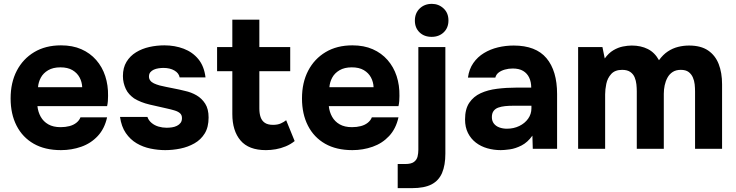

<svg xmlns="http://www.w3.org/2000/svg" viewBox="-20 -771 3813 995"><path d="M296 7Q213 7 155 -26Q97 -59 66 -119.5Q35 -180 35 -261Q35 -343 67 -404.5Q99 -466 157.5 -501Q216 -536 296 -536Q356 -536 401.5 -516Q447 -496 478.5 -460Q510 -424 525.5 -376.5Q541 -329 540 -274Q540 -260 539 -247Q538 -234 535 -221H174Q177 -191 191 -166Q205 -141 230.5 -126.5Q256 -112 294 -112Q319 -112 340 -117.5Q361 -123 376 -135Q391 -147 397 -163H535Q522 -104 486.5 -66Q451 -28 401 -10.5Q351 7 296 7ZM177 -319H406Q405 -346 392.5 -369.5Q380 -393 355.5 -407.5Q331 -422 293 -422Q255 -422 229.5 -407Q204 -392 191.5 -368.5Q179 -345 177 -319Z M836 7Q799 7 760 -1Q721 -9 688 -28.5Q655 -48 632 -81.5Q609 -115 602 -165H744Q750 -147 765.5 -134Q781 -121 801.5 -115Q822 -109 843 -109Q857 -109 871 -111Q885 -113 897 -119Q909 -125 916 -134.5Q923 -144 923 -159Q923 -175 913 -184Q903 -193 885 -198.5Q867 -204 844 -209Q803 -218 756 -229Q709 -240 675 -261Q661 -271 650 -283Q639 -295 632 -310Q625 -325 621 -341.5Q617 -358 617 -377Q617 -420 635.5 -450.5Q654 -481 685 -500Q716 -519 754 -527.5Q792 -536 832 -536Q886 -536 932 -518.5Q978 -501 1008 -464.5Q1038 -428 1045 -370H911Q907 -392 884 -405.5Q861 -419 827 -419Q815 -419 801.5 -417Q788 -415 777 -410Q766 -405 759 -396.5Q752 -388 752 -374Q752 -363 758.5 -354Q765 -345 777.5 -339Q790 -333 808 -328Q842 -320 876.5 -313.5Q911 -307 938 -300Q971 -293 998.5 -277Q1026 -261 1043.5 -233.5Q1061 -206 1061 -162Q1061 -112 1041 -79.5Q1021 -47 987.5 -28Q954 -9 914.5 -1Q875 7 836 7Z M1358 7Q1269 7 1226.5 -43Q1184 -93 1184 -180V-402H1105V-527H1184V-669H1324V-527H1484V-402H1324V-209Q1324 -183 1330.5 -164Q1337 -145 1352.5 -134.5Q1368 -124 1395 -124Q1419 -124 1435.5 -131.5Q1452 -139 1463 -148L1507 -40Q1486 -23 1460.5 -12.5Q1435 -2 1409 2.5Q1383 7 1358 7Z M1806 7Q1723 7 1665 -26Q1607 -59 1576 -119.5Q1545 -180 1545 -261Q1545 -343 1577 -404.5Q1609 -466 1667.5 -501Q1726 -536 1806 -536Q1866 -536 1911.5 -516Q1957 -496 1988.5 -460Q2020 -424 2035.5 -376.5Q2051 -329 2050 -274Q2050 -260 2049 -247Q2048 -234 2045 -221H1684Q1687 -191 1701 -166Q1715 -141 1740.5 -126.5Q1766 -112 1804 -112Q1829 -112 1850 -117.5Q1871 -123 1886 -135Q1901 -147 1907 -163H2045Q2032 -104 1996.5 -66Q1961 -28 1911 -10.5Q1861 7 1806 7ZM1687 -319H1916Q1915 -346 1902.5 -369.5Q1890 -393 1865.5 -407.5Q1841 -422 1803 -422Q1765 -422 1739.5 -407Q1714 -392 1701.5 -368.5Q1689 -345 1687 -319Z M2041 204V79H2080Q2111 79 2125.5 68Q2140 57 2144 40Q2148 23 2148 5V-527H2288V25Q2288 85 2271 125Q2254 165 2216.5 184.5Q2179 204 2115 204ZM2217 -580Q2178 -580 2154 -603.5Q2130 -627 2130 -664Q2130 -703 2155 -727Q2180 -751 2218 -751Q2253 -751 2278.5 -727.5Q2304 -704 2304 -665Q2304 -627 2279.5 -603.5Q2255 -580 2217 -580Z M2575 7Q2539 7 2505.5 -2.5Q2472 -12 2446 -32Q2420 -52 2405 -82Q2390 -112 2390 -152Q2390 -206 2412 -238.5Q2434 -271 2471 -288Q2508 -305 2556.5 -311Q2605 -317 2657 -317H2733Q2733 -346 2722.5 -368.5Q2712 -391 2691 -403.5Q2670 -416 2637 -416Q2616 -416 2596.5 -410.5Q2577 -405 2564 -395Q2551 -385 2547 -369H2405Q2411 -413 2433 -444.5Q2455 -476 2488 -496Q2521 -516 2560.5 -525.5Q2600 -535 2642 -535Q2757 -535 2812 -469.5Q2867 -404 2867 -284V0H2741L2739 -68Q2714 -33 2682.5 -17Q2651 -1 2622 3Q2593 7 2575 7ZM2607 -104Q2642 -104 2671 -118Q2700 -132 2717 -156Q2734 -180 2734 -210V-223H2638Q2617 -223 2597.5 -221Q2578 -219 2562.5 -213.5Q2547 -208 2538 -196Q2529 -184 2529 -164Q2529 -144 2539.5 -130.5Q2550 -117 2568 -110.5Q2586 -104 2607 -104Z M2976 0V-527H3102L3114 -468Q3134 -496 3158.5 -510.5Q3183 -525 3208 -530Q3233 -535 3254 -535Q3301 -535 3337 -517Q3373 -499 3395 -459Q3416 -488 3441 -504.5Q3466 -521 3494 -528Q3522 -535 3551 -535Q3612 -535 3649.5 -509.5Q3687 -484 3704.5 -439Q3722 -394 3722 -334V0H3582V-297Q3582 -315 3580 -334Q3578 -353 3570.5 -370Q3563 -387 3548.5 -398Q3534 -409 3508 -409Q3483 -409 3466 -398Q3449 -387 3439 -368.5Q3429 -350 3424.5 -328.5Q3420 -307 3420 -285V0H3280V-298Q3280 -315 3278 -334Q3276 -353 3269 -370Q3262 -387 3246.5 -398Q3231 -409 3204 -409Q3167 -409 3147.5 -387.5Q3128 -366 3122 -336.5Q3116 -307 3116 -282V0Z"/></svg>

Font: Onest
Style: Bold
Weight: 700
Designer: Dmitri Voloshin, Andrey Kudryavtsev
Foundry: Dmitri Voloshin, Andrey Kudryavtsev
Version: Version 1.000;gftools[0.9.33]